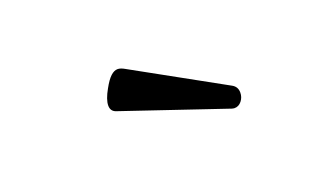

<svg xmlns="http://www.w3.org/2000/svg" viewBox="-36 -794 672 412"><g transform="rotate(-20 300.0 -588.5)"><path d="M471.2 -533.7Q471.2 -522.9 464.6 -514.6Q458 -506.3 448.2 -506.3Q446.3 -506.3 442.4 -507.3L207.5 -586.9Q195.3 -590.8 195.3 -604Q195.3 -617.7 207.5 -639.2Q216.8 -656.2 224.9 -663.6Q232.9 -670.9 240.7 -670.9Q247.6 -670.9 256.8 -665.5L460 -553.2Q471.2 -546.9 471.2 -533.7Z"/></g></svg>

Font: Courier Prime
Style: Italic
Weight: 400
Italic angle: -10°
Designer: Alan Dague-Greene
Foundry: Quote-Unquote Apps
Version: Version 3.018